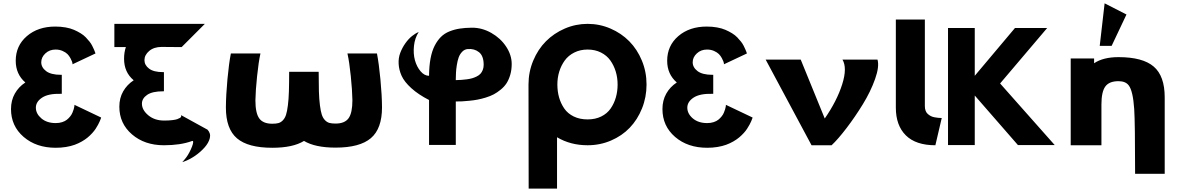

<svg xmlns="http://www.w3.org/2000/svg" viewBox="-20 -870 7050 1150"><path d="M45.9 -216.8Q45.9 -268.6 68.8 -309.3Q91.8 -350.1 131.8 -376Q74.2 -425.8 74.2 -505.9Q74.2 -596.2 140.9 -653.6Q207.5 -710.9 311 -710.9Q343.8 -710.9 372.6 -705.8Q401.4 -700.7 422.9 -691.4Q444.3 -682.1 462.6 -670.9Q481 -659.7 493.9 -646.2Q506.8 -632.8 516.6 -620.4Q526.4 -607.9 532.7 -595Q539.1 -582 543 -573.2Q546.9 -564.5 549.3 -557.4Q551.8 -550.3 551.8 -549.8L414.1 -484.9V-491.2Q412.6 -496.6 411.1 -501.7Q409.7 -506.8 401.9 -521.5Q394 -536.1 384 -546.1Q374 -556.2 355.2 -564.7Q336.4 -573.2 313 -573.2Q276.4 -573.2 251.7 -550Q227.1 -526.9 227.1 -497.1Q227.1 -466.3 256.1 -444.1Q285.2 -421.9 345.2 -421.9H350.1V-308.1H345.2Q270 -310.1 232.4 -285.4Q194.8 -260.7 194.8 -225.1Q194.8 -189 227.8 -160.9Q260.7 -132.8 314 -132.8Q335 -132.8 352.3 -138.4Q369.6 -144 380.9 -153.1Q392.1 -162.1 400.9 -173.3Q409.7 -184.6 414.1 -195.6Q418.5 -206.5 421.4 -215.6Q424.3 -224.6 424.8 -230.5L425.8 -235.8V-242.2L585.9 -166Q585.9 -165.5 583.5 -158.9Q581.1 -152.3 577.6 -144Q574.2 -135.7 567.6 -123.5Q561 -111.3 553 -98.9Q544.9 -86.4 532.2 -72.5Q519.5 -58.6 504.9 -46.4Q490.2 -34.2 470.2 -22.7Q450.2 -11.2 427.5 -2.9Q404.8 5.4 375.5 10.3Q346.2 15.1 314 15.1Q197.3 15.1 121.6 -50Q45.9 -115.2 45.9 -216.8Z M665 -587.9V-727.1H1207L1067.9 -587.9H1065.9Q1037.1 -588.9 948.2 -588.9Q901.9 -588.9 873.5 -564.7Q845.2 -540.5 845.2 -509.8Q845.2 -480 872.8 -459Q900.4 -438 957 -438H961.9V-323.2H957Q892.6 -323.2 861.3 -301.8Q830.1 -280.3 830.1 -249Q830.1 -211.4 867.9 -179.7Q905.8 -147.9 962.9 -147.9Q990.7 -147.9 1011.5 -150.4Q1032.2 -152.8 1042 -156.5Q1051.8 -160.2 1057.4 -163.6Q1063 -167 1064 -169.4L1064.9 -171.9V-180.2L1221.2 -94.2H1222.2Q1243.7 -71.3 1236.8 -43Q1230 -14.6 1205.6 12.9Q1181.2 40.5 1149.7 62.3Q1118.2 84 1090.8 94.2L1071.8 101.1L1085 85.9Q1106 62.5 1123.3 24.2Q1140.6 -14.2 1136.2 -24.9Q1135.3 -26.9 1128.9 -24.9Q1060.1 0 961.9 0Q846.2 0 770.5 -65.2Q694.8 -130.4 694.8 -231Q694.8 -282.7 717.8 -322.8Q740.7 -362.8 780.8 -389.2Q723.1 -437 723.1 -518.1Q723.1 -556.6 733.9 -587.9Z M1333 -226.1Q1333.5 -301.3 1342.3 -396Q1351.1 -490.7 1362.8 -549.8H1540Q1528.8 -500 1519.8 -413.3Q1510.7 -326.7 1509.8 -269Q1509.8 -192.9 1532.7 -160.9Q1555.7 -128.9 1610.8 -128.9Q1633.3 -128.9 1647.7 -132.8Q1662.1 -136.7 1674.3 -149.4Q1686.5 -162.1 1693.1 -182.1Q1699.7 -202.1 1704.3 -238.8Q1709 -275.4 1710.4 -322.3Q1711.9 -369.1 1711.9 -439.9H1888.7Q1888.7 -369.6 1890.1 -322.8Q1891.6 -275.9 1896.2 -239.5Q1900.9 -203.1 1907.5 -183.1Q1914.1 -163.1 1926.3 -150.4Q1938.5 -137.7 1952.9 -133.8Q1967.3 -129.9 1989.7 -129.9Q2044.9 -129.9 2067.9 -161.9Q2090.8 -193.8 2090.8 -270Q2089.8 -328.1 2081.1 -414.1Q2072.3 -500 2061 -549.8H2237.8Q2249.5 -489.7 2258.5 -395.5Q2267.6 -301.3 2268.1 -227.1Q2268.1 -99.1 2201.4 -42.5Q2134.8 14.2 1989.7 14.2Q1867.7 14.2 1800.8 -25.9Q1734.4 15.1 1610.8 15.1Q1465.8 15.1 1399.4 -41.5Q1333 -98.1 1333 -226.1Z M2487.8 -678.2Q2464.4 -642.1 2459.5 -595Q2454.6 -547.9 2465.3 -509Q2476.1 -470.2 2499 -443.1Q2522 -416 2549.8 -416Q2550.3 -474.6 2558.8 -519.8Q2567.4 -564.9 2583.5 -596.2Q2599.6 -627.4 2620.8 -648.7Q2642.1 -669.9 2671.9 -681.9Q2701.7 -693.8 2733.4 -698.7Q2765.1 -703.6 2805.7 -704.1Q2866.7 -704.6 2922.6 -672.9Q2978.5 -641.1 3011.7 -590.6Q3044.9 -540 3044.9 -486.8Q3044.9 -452.1 3036.4 -422.6Q3027.8 -393.1 3014.2 -371.8Q3000.5 -350.6 2979.2 -333.3Q2958 -315.9 2937.3 -304.9Q2916.5 -293.9 2889.2 -285.6Q2861.8 -277.3 2839.8 -273.2Q2817.9 -269 2790.8 -266.4Q2763.7 -263.7 2747.1 -262.9Q2730.5 -262.2 2710 -262.2V-2H2549.8V-271Q2485.8 -303.7 2443.8 -341.8Q2401.9 -379.9 2385.7 -415.5Q2369.6 -451.2 2367.7 -487.3Q2365.7 -523.4 2377.7 -554.2Q2389.6 -585 2408 -610.8Q2426.3 -636.7 2447.5 -653.8Q2468.8 -670.9 2487.8 -678.2ZM2710 -390.1Q2729.5 -390.6 2743.9 -391.6Q2758.3 -392.6 2776.9 -395Q2795.4 -397.5 2808.6 -401.4Q2821.8 -405.3 2835.4 -412.1Q2849.1 -418.9 2857.7 -428.2Q2866.2 -437.5 2871.6 -451.2Q2877 -464.8 2877 -481.9Q2877 -535.2 2849.1 -557.4Q2821.3 -579.6 2781.7 -576.2Q2762.2 -574.7 2748 -559.8Q2733.9 -544.9 2727.1 -525.6Q2720.2 -506.3 2716.1 -479.7Q2711.9 -453.1 2711.2 -434.8Q2710.4 -416.5 2710 -397Q2710 -392.1 2710 -390.1Z M3145.5 -363.8Q3145.5 -439 3173.8 -506.8Q3202.1 -574.7 3250 -622.8Q3297.9 -670.9 3363 -699Q3428.2 -727.1 3499.5 -727.1Q3571.3 -727.1 3636.5 -699Q3701.7 -670.9 3749.3 -622.6Q3796.9 -574.2 3824.7 -506.8Q3852.5 -439.5 3852.5 -363.8Q3852.5 -288.1 3825.4 -220.7Q3798.3 -153.3 3751.7 -104.7Q3705.1 -56.2 3639.4 -28.1Q3573.7 0 3499.5 0Q3397 0 3316.4 -47.9V259.8H3146.5Q3145.5 -359.9 3145.5 -363.8ZM3318.4 -363.8Q3318.4 -322.8 3328.6 -286.6Q3338.9 -250.5 3359.6 -220.2Q3380.4 -189.9 3416.3 -172.4Q3452.1 -154.8 3499.5 -154.8Q3545.9 -154.8 3581.3 -172.4Q3616.7 -189.9 3637.5 -220Q3658.2 -250 3668.7 -286.4Q3679.2 -322.8 3679.2 -363.8Q3679.2 -404.3 3668.2 -440.9Q3657.2 -477.5 3636 -507.6Q3614.7 -537.6 3579.6 -555.4Q3544.4 -573.2 3499.5 -573.2Q3455.1 -573.2 3419.7 -555.4Q3384.3 -537.6 3362.5 -507.6Q3340.8 -477.5 3329.6 -440.9Q3318.4 -404.3 3318.4 -363.8Z M3947.8 -216.8Q3947.8 -268.6 3970.7 -309.3Q3993.7 -350.1 4033.7 -376Q3976.1 -425.8 3976.1 -505.9Q3976.1 -596.2 4042.7 -653.6Q4109.4 -710.9 4212.9 -710.9Q4245.6 -710.9 4274.4 -705.8Q4303.2 -700.7 4324.7 -691.4Q4346.2 -682.1 4364.5 -670.9Q4382.8 -659.7 4395.8 -646.2Q4408.7 -632.8 4418.5 -620.4Q4428.2 -607.9 4434.6 -595Q4440.9 -582 4444.8 -573.2Q4448.7 -564.5 4451.2 -557.4Q4453.6 -550.3 4453.6 -549.8L4315.9 -484.9V-491.2Q4314.5 -496.6 4313 -501.7Q4311.5 -506.8 4303.7 -521.5Q4295.9 -536.1 4285.9 -546.1Q4275.9 -556.2 4257.1 -564.7Q4238.3 -573.2 4214.8 -573.2Q4178.2 -573.2 4153.6 -550Q4128.9 -526.9 4128.9 -497.1Q4128.9 -466.3 4158 -444.1Q4187 -421.9 4247.1 -421.9H4252V-308.1H4247.1Q4171.9 -310.1 4134.3 -285.4Q4096.7 -260.7 4096.7 -225.1Q4096.7 -189 4129.6 -160.9Q4162.6 -132.8 4215.8 -132.8Q4236.8 -132.8 4254.2 -138.4Q4271.5 -144 4282.7 -153.1Q4293.9 -162.1 4302.7 -173.3Q4311.5 -184.6 4315.9 -195.6Q4320.3 -206.5 4323.2 -215.6Q4326.2 -224.6 4326.7 -230.5L4327.6 -235.8V-242.2L4487.8 -166Q4487.8 -165.5 4485.4 -158.9Q4482.9 -152.3 4479.5 -144Q4476.1 -135.7 4469.5 -123.5Q4462.9 -111.3 4454.8 -98.9Q4446.8 -86.4 4434.1 -72.5Q4421.4 -58.6 4406.7 -46.4Q4392.1 -34.2 4372.1 -22.7Q4352.1 -11.2 4329.3 -2.9Q4306.6 5.4 4277.3 10.3Q4248 15.1 4215.8 15.1Q4099.1 15.1 4023.4 -50Q3947.8 -115.2 3947.8 -216.8Z M4565.9 -513.2H4775.9L4919.9 -160.2Q4993.2 -266.1 5024.4 -365Q5055.7 -463.9 5025.9 -513.2H5235.8Q5248 -471.7 5221.4 -396.7Q5194.8 -321.8 5148.2 -245.8Q5101.6 -169.9 5050.5 -103Q4999.5 -36.1 4960.9 0H4840.8Z M5345.7 -225.1V-752.9H5519.5V-233.9Q5519.5 -218.3 5524.2 -206.3Q5528.8 -194.3 5537.4 -187Q5545.9 -179.7 5555.2 -174.8Q5564.5 -169.9 5577.4 -167.5Q5590.3 -165 5599.4 -164.3Q5608.4 -163.6 5620.6 -163.1L5582.5 0Q5465.3 0 5405.5 -59.3Q5345.7 -118.7 5345.7 -225.1Z M5658.2 -1V-702.1H5818.4V-416L6059.1 -702.1H6252L5970.2 -370.1L6297.4 -1H6077.1L5818.4 -297.9V-1Z M6566.9 -595.2 6596.2 -850.1 6727.1 -783.2 6638.2 -595.2ZM6393.1 0V-520H6533.2V-491.2Q6587.9 -527.8 6679.2 -527.8Q6824.2 -527.8 6890.1 -471.4Q6956.1 -415 6956.1 -287.1V170.9H6778.8Q6778.8 -134.3 6773.4 -217.3Q6766.1 -325.2 6740.7 -358.4Q6721.7 -383.8 6679.2 -383.8Q6623.5 -383.8 6600.3 -351.8Q6577.1 -319.8 6577.1 -244.1V0Z"/></svg>

Font: Hussar Preview
Style: Bold
Weight: 700
Foundry: Cannot Into Space Fonts, PlusOne Fonts
Version: Version 2.29RC2 "Millennial"